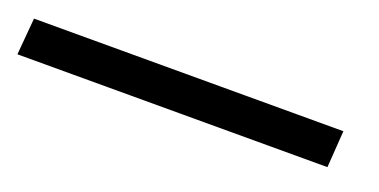

<svg xmlns="http://www.w3.org/2000/svg" viewBox="-35 -113 560 284"><g transform="rotate(20 245.0 29.0)"><path d="M-15 58 -10 0H477L473 58Z"/></g></svg>

Font: Muli Medium
Style: Italic
Weight: 500
Italic angle: -4.541°
Designer: Vernon Adams
Foundry: Vernon Adams
Version: Version 2.100; ttfautohint (v1.8.1.43-b0c9)